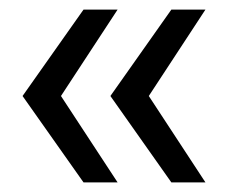

<svg xmlns="http://www.w3.org/2000/svg" viewBox="-20 -468 485 400"><path d="M154 -88H225L107 -268L225 -448H154L27 -268ZM337 -88H408L290 -268L408 -448H337L210 -268Z"/></svg>

Font: Poppy and Pepper
Style: Regular
Weight: 400
Designer: Thy Ha
Foundry: Thy Ha
Version: Version 0.001;Glyphs 3.2 (3227)